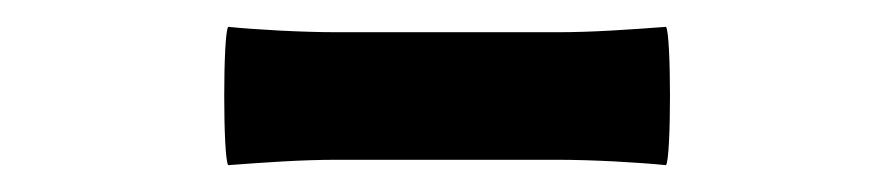

<svg xmlns="http://www.w3.org/2000/svg" viewBox="-20 -793 666 143"><path d="M313 -769H231C204 -769 170 -771 150 -773C146 -769 146 -674 150 -670C177 -672 204 -674 231 -674H313H395C422 -674 456 -672 476 -670C480 -674 480 -769 476 -773C449 -771 422 -769 395 -769H313Z"/></svg>

Font: GenSekiGothic2 TW B
Style: Regular
Weight: 700
Version: Version 2.100;PS 2.1;hotconv 16.6.51;makeotf.lib2.5.65220 DE